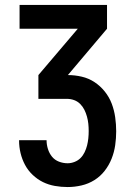

<svg xmlns="http://www.w3.org/2000/svg" viewBox="-20 -540 540 775"><path d="M253 215Q227 215 201.5 210.5Q176 206 153.5 195Q131 184 112 166Q93 148 81 125.5Q69 103 63 78Q57 53 57 27V26H168V27Q168 44 173.5 61.5Q179 79 190 92.5Q201 106 218 112.5Q235 119 253 119Q267 119 281 113.5Q295 108 305 98Q315 88 321.5 74.5Q328 61 331.5 47Q335 33 336.5 18.5Q338 4 338 -11Q338 -26 336.5 -40.5Q335 -55 331 -69.5Q327 -84 320.5 -97Q314 -110 303.5 -120.5Q293 -131 279 -136Q265 -141 250 -141H135V-237L294 -424H59V-520H412V-424L254 -237Q282 -237 310 -230.5Q338 -224 361.5 -208.5Q385 -193 403 -170.5Q421 -148 431 -121.5Q441 -95 445 -66.5Q449 -38 449 -10Q449 18 445 46Q441 74 430.5 100.5Q420 127 402.5 149.5Q385 172 361 187Q337 202 309 208.5Q281 215 253 215Z"/></svg>

Font: Iosevka Custom
Style: Bold
Weight: 700
Monospace: yes
Designer: Belleve Invis
Foundry: Belleve Invis
Version: Version 30.3.3; ttfautohint (v1.8.3)